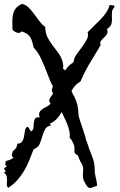

<svg xmlns="http://www.w3.org/2000/svg" viewBox="-80 -939 613 978"><path d="M503.9 -904.3Q491.2 -890.6 490.2 -876Q489.3 -861.3 490.2 -846.7Q491.2 -832 487.8 -818.4Q484.4 -804.7 467.8 -793L464.8 -791Q470.7 -775.4 464.8 -765.6Q459 -755.9 450.2 -748Q441.4 -740.2 434.6 -731.4Q427.7 -722.7 432.6 -710Q429.7 -703.1 425.8 -697.3Q421.9 -691.4 418 -684.6Q393.6 -645.5 370.6 -606Q347.7 -566.4 330.1 -524.4Q300.8 -507.8 284.2 -475.6Q286.1 -471.7 287.1 -468.8Q288.1 -465.8 290 -461.9Q292 -457 295.4 -452.1Q298.8 -447.3 300.8 -442.4Q318.4 -404.3 319.3 -364.3Q319.3 -359.4 319.8 -355Q320.3 -350.6 321.3 -345.7Q323.2 -338.9 329.1 -320.3Q335 -301.8 341.8 -282.2Q348.6 -262.7 353.5 -246.1Q358.4 -229.5 358.4 -225.6V-224.6Q362.3 -218.8 366.7 -204.6Q371.1 -190.4 374 -181.6Q384.8 -155.3 393.6 -129.9Q402.3 -104.5 402.3 -76.2Q402.3 -54.7 407.7 -34.7Q413.1 -14.6 415 6.8Q413.1 7.8 412.1 7.8Q411.1 7.8 409.2 8.8Q398.4 12.7 391.1 15.6Q383.8 18.6 377.9 18.6Q372.1 18.6 367.2 13.7Q362.3 8.8 355.5 -2.9Q348.6 -14.6 345.7 -23.4Q342.8 -32.2 342.3 -40.5Q341.8 -48.8 342.8 -57.6Q343.8 -66.4 343.8 -79.1Q343.8 -92.8 335.4 -106Q327.1 -119.1 322.3 -132.8Q320.3 -136.7 319.3 -139.6Q318.4 -142.6 316.4 -147.5Q299.8 -155.3 299.3 -165Q298.8 -174.8 298.8 -189.5Q298.8 -197.3 295.9 -202.1Q293 -207 290 -214.8Q286.1 -227.5 274.4 -236.3Q277.3 -251 273.9 -268.6Q270.5 -286.1 263.7 -303.7Q256.8 -321.3 248.5 -337.9Q240.2 -354.5 234.4 -368.2Q222.7 -347.7 209 -333.5Q195.3 -319.3 173.8 -308.6Q175.8 -306.6 177.2 -304.2Q178.7 -301.8 179.7 -299.8Q157.2 -295.9 148.9 -279.8Q140.6 -263.7 135.3 -244.1Q129.9 -224.6 122.1 -206.1Q114.3 -187.5 92.8 -179.7H91.8L90.8 -177.7Q80.1 -149.4 68.8 -121.6Q57.6 -93.8 42.5 -68.4Q27.3 -43 7.8 -21Q-11.7 1 -38.1 17.6Q-45.9 9.8 -45.4 0Q-44.9 -9.8 -44.4 -20Q-43.9 -30.3 -45.9 -40.5Q-47.9 -50.8 -59.6 -59.6L-50.8 -66.4Q-60.5 -79.1 -59.1 -81.5Q-57.6 -84 -44.9 -91.8Q-50.8 -95.7 -52.2 -98.6Q-53.7 -101.6 -53.2 -104Q-52.7 -106.4 -51.8 -109.4Q-50.8 -112.3 -51.8 -116.2Q-46.9 -120.1 -42.5 -121.1Q-38.1 -122.1 -33.2 -123.5Q-28.3 -125 -22.9 -127.9Q-17.6 -130.9 -10.7 -137.7Q-17.6 -139.6 -19 -143.6Q-20.5 -147.5 -19.5 -151.9Q-18.6 -156.2 -16.6 -161.1Q-14.6 -166 -14.6 -169.9Q5.9 -181.6 8.8 -207Q26.4 -208 33.2 -218.8Q40 -229.5 42.5 -243.7Q44.9 -257.8 46.9 -271.5Q48.8 -285.2 57.6 -293Q64.5 -293 68.8 -283.7Q73.2 -274.4 78.1 -269.5Q88.9 -275.4 90.3 -287.1Q91.8 -298.8 92.3 -311Q92.8 -323.2 97.2 -332.5Q101.6 -341.8 117.2 -341.8H122.1Q116.2 -359.4 122.1 -369.1Q127.9 -378.9 138.7 -385.3Q149.4 -391.6 161.1 -397.5Q172.9 -403.3 177.7 -413.1L175.8 -415Q169.9 -421.9 170.9 -428.2Q171.9 -434.6 175.3 -440.4Q178.7 -446.3 183.6 -452.1Q188.5 -458 190.4 -464.8Q181.6 -473.6 184.1 -482.4Q186.5 -491.2 189.5 -500Q186.5 -503.9 181.6 -513.7Q176.8 -523.4 172.4 -535.2Q168 -546.9 163.6 -557.6Q159.2 -568.4 157.2 -574.2Q145.5 -604.5 129.9 -638.7Q114.3 -672.9 91.8 -696.3Q87.9 -711.9 84.5 -724.6Q81.1 -737.3 75.2 -747.6Q69.3 -757.8 59.6 -765.1Q49.8 -772.5 33.2 -778.3L30.3 -779.3Q21.5 -767.6 5.9 -772.9Q-9.8 -778.3 -16.6 -789.1Q-16.6 -807.6 -17.1 -827.1Q-17.6 -846.7 -14.2 -863.8Q-10.7 -880.9 -0.5 -895Q9.8 -909.2 31.2 -918.9Q49.8 -916 64.5 -901.9Q79.1 -887.7 92.8 -869.1Q106.4 -850.6 120.1 -832Q133.8 -813.5 150.4 -801.8Q150.4 -772.5 161.1 -751Q171.9 -729.5 186 -710.4Q200.2 -691.4 214.8 -672.4Q229.5 -653.3 237.3 -629.9Q242.2 -615.2 242.2 -601.6Q242.2 -597.7 241.7 -594.7Q241.2 -591.8 241.2 -587.9Q244.1 -585.9 247.1 -584.5Q250 -583 252 -580.1Q260.7 -593.8 270 -603Q279.3 -612.3 293 -621.1Q294.9 -623 294.9 -624Q296.9 -643.6 310.5 -662.6Q324.2 -681.6 338.4 -700.7Q352.5 -719.7 362.3 -738.3Q372.1 -756.8 366.2 -774.4Q380.9 -790 397.9 -806.2Q415 -822.3 431.2 -838.9Q447.3 -855.5 460 -874Q472.7 -892.6 478.5 -914.1Q485.4 -912.1 493.7 -912.1Q502 -912.1 503.9 -904.3Z"/></svg>

Font: Homemade Apple
Style: Regular
Weight: 400
Version: Version 1.001